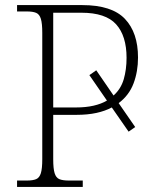

<svg xmlns="http://www.w3.org/2000/svg" viewBox="-20 -734 611 754"><path d="M47 0V-25H85Q109 -25 122 -30.5Q135 -36 140.5 -54Q146 -72 146 -109V-605Q146 -642 140.5 -660Q135 -678 122 -683.5Q109 -689 86 -689H47V-714H303Q419 -714 470.5 -660Q522 -606 522 -508Q522 -453 504.5 -406.5Q487 -360 446 -329L511 -235L485 -217L419 -312Q393 -298 358.5 -290.5Q324 -283 281 -283H189V-108Q189 -72 194.5 -54Q200 -36 213 -30.5Q226 -25 251 -25H305V0ZM278 -312Q317 -312 347.5 -319Q378 -326 400 -339L331 -439L358 -458L426 -359Q455 -385 466 -423Q477 -461 477 -507Q477 -593 436 -638.5Q395 -684 300 -684H189V-312Z"/></svg>

Font: Noto Serif ExtraLight
Style: Regular
Weight: 200
Designer: Monotype Design Team
Foundry: Monotype Imaging Inc.
Version: Version 2.015; ttfautohint (v1.8.4.7-5d5b)